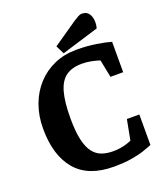

<svg xmlns="http://www.w3.org/2000/svg" viewBox="-155 -947 916 1069"><g transform="rotate(-20 303.0 -413.0)"><path d="M334.9 17.7Q183.9 17.7 109.8 -69.7Q35.6 -157 35.6 -316Q35.6 -391.4 59 -455.3Q82.3 -519.2 125.6 -566.5Q168.9 -613.8 228.1 -639.8Q287.4 -665.9 360.3 -665.9Q423.5 -665.9 476.9 -657.3Q530.4 -648.7 562.2 -639.2V-459.1H487L466 -563.8Q443.3 -571.6 416.4 -576.9Q389.6 -582.2 361.2 -582.2Q302.6 -582.2 266.7 -556.3Q230.8 -530.3 214.6 -472.1Q198.4 -413.9 198.4 -317.4Q198.4 -238.6 210 -189Q221.6 -139.5 242.8 -112.4Q264 -85.2 293.9 -74.8Q323.8 -64.4 361.2 -64.4Q383.4 -64.4 403 -67.6Q422.5 -70.7 439.4 -76Q456.3 -81.3 469.6 -87.1L492.5 -207.1H566.2V-26.7Q547.2 -18.7 515.9 -7.9Q484.6 2.9 439.7 10.3Q394.9 17.7 334.9 17.7ZM287 -671.4 262.1 -721.3 405.1 -819.9Q418.1 -828.3 431.9 -836.3Q445.7 -844.2 456.7 -844.2Q482.3 -844.2 495.4 -828.2Q508.4 -812.2 511.1 -787.8Q513.9 -763.4 506.9 -738.6Z"/></g></svg>

Font: Faustina Light
Style: Regular
Weight: 300
Designer: Alfonso Garcia
Foundry: http://www.omnibus-type.com
Version: Version 1.200